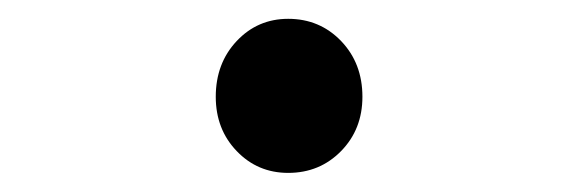

<svg xmlns="http://www.w3.org/2000/svg" viewBox="-20 -468 613 202"><path d="M283.2 -286.1Q251 -286.1 229 -309.1Q207 -332 207 -366.2Q207 -401.4 229 -424.8Q251 -448.2 283.2 -448.2Q316.4 -448.2 338.9 -424.8Q361.3 -401.4 361.3 -366.2Q361.3 -332 338.9 -309.1Q316.4 -286.1 283.2 -286.1Z"/></svg>

Font: Gen Jyuu Gothic Medium
Style: Regular
Weight: 500
Designer: [Source Han Sans]
Ryoko NISHIZUKA  (kana & ideographs); Paul D. Hunt (Latin, Greek & Cyrillic); Wenlong ZHANG  (bopomofo
Version: Version 1.002.20150607